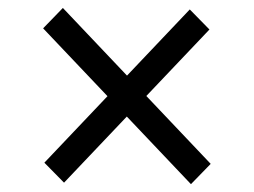

<svg xmlns="http://www.w3.org/2000/svg" viewBox="-20 -516 650 492"><path d="M144.1 -47.9 93.7 -99.1 466.3 -491.8 516.7 -440.4ZM469.3 -44.1 90.5 -443.4 141.1 -495.6 519.9 -96.1Z"/></svg>

Font: TikTok Sans Light
Style: Regular
Weight: 300
Version: Version 4.000